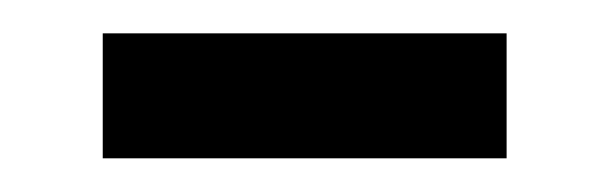

<svg xmlns="http://www.w3.org/2000/svg" viewBox="-20 -325 362 114"><path d="M41 -231V-305.2H280.8V-231Z"/></svg>

Font: f0_58959 
Style: Regular
Weight: 400
Foundry: Ascender Corporation
Version: Version 1.10